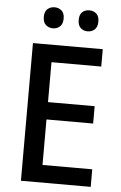

<svg xmlns="http://www.w3.org/2000/svg" viewBox="-60 -1016 625 992"><g transform="rotate(5 252.0 -520.0)"><path d="M449 -66H87V-780H449V-690H191V-483H433V-393H191V-157H449ZM131 -920Q131 -948 146 -961Q161 -974 183 -974Q204 -974 219 -961Q234 -948 234 -920Q234 -892 219 -878.5Q204 -865 183 -865Q161 -865 146 -878.5Q131 -892 131 -920ZM312 -920Q312 -948 326.5 -961Q341 -974 363 -974Q384 -974 399 -961Q414 -948 414 -920Q414 -892 399 -878.5Q384 -865 363 -865Q341 -865 326.5 -878.5Q312 -892 312 -920Z"/></g></svg>

Font: Noto Sans Malayalam UI SemiCondensed Medium
Style: Regular
Weight: 500
Width: 4
Designer: Jelle Bosma - Monotype Design Team
Foundry: Monotype Imaging Inc.
Version: Version 2.104; ttfautohint (v1.8.4.7-5d5b)